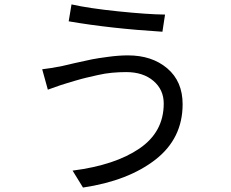

<svg xmlns="http://www.w3.org/2000/svg" viewBox="-20 -801 1040 864"><path d="M716.8 -335Q716.8 -397.5 670.4 -437Q624 -476.6 547.9 -476.6Q515.6 -476.6 483.9 -473.6Q452.1 -470.7 418.5 -462.9Q384.8 -455.1 367.7 -451.2Q350.6 -447.3 315.4 -437Q280.3 -426.8 278.3 -425.8Q262.7 -421.9 195.3 -397.5L169.9 -489.3Q206.1 -493.2 259.8 -503.9Q262.7 -504.9 316.4 -517.1Q370.1 -529.3 395 -534.2Q419.9 -539.1 467.8 -545.4Q515.6 -551.8 555.7 -551.8Q664.1 -551.8 732.9 -493.2Q801.8 -434.6 801.8 -332Q801.8 -177.7 679.2 -82.5Q556.6 12.7 353.5 43L306.6 -33.2Q497.1 -57.6 606.9 -132.3Q716.8 -207 716.8 -335ZM289.1 -705.1 301.8 -781.2Q378.9 -763.7 511.2 -750Q643.6 -736.3 722.7 -735.4L710.9 -658.2Q474.6 -672.9 289.1 -705.1Z"/></svg>

Font: Gen Shin Gothic Monospace Regular
Style: Regular
Weight: 400
Designer: [Source Han Sans]
Ryoko NISHIZUKA  (kana & ideographs); Paul D. Hunt (Latin, Greek & Cyrillic); Wenlong ZHANG  (bopomofo
Version: Version 1.002.20150607